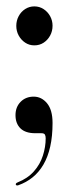

<svg xmlns="http://www.w3.org/2000/svg" viewBox="-20 -418 216 601"><path d="M87.5 -276Q71.5 -276 58.8 -284.5Q46 -293 38.5 -306.8Q31 -320.5 31 -337Q31 -353.5 38.5 -367.5Q46 -381.5 59 -389.8Q72 -398 87.5 -398Q103.5 -398 116.5 -389.5Q129.5 -381 137 -367.2Q144.5 -353.5 144.5 -337.5Q144.5 -320.5 137 -306.8Q129.5 -293 116.8 -284.5Q104 -276 87.5 -276ZM90.5 -1Q59.5 -1 44 -16.2Q28.5 -31.5 28.5 -57.5Q28.5 -83 44.5 -99.2Q60.5 -115.5 85.5 -115.5Q110 -115.5 127.2 -94.8Q144.5 -74 144.5 -33Q144.5 8.5 137.2 40.8Q130 73 116 97Q102 121 82.2 137Q62.5 153 37 162Q34 163 32 162.2Q30 161.5 29.5 160Q29 158 30.2 156.2Q31.5 154.5 35 153Q66.5 140.5 86 118.5Q105.5 96.5 114.2 69.2Q123 42 123 15Q123 7.5 120.5 3.2Q118 -1 109.5 -1Z"/></svg>

Font: Fraunces 96pt
Style: Regular
Weight: 400
Version: Version 1.000;[b76b70a41]